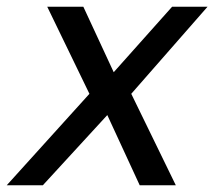

<svg xmlns="http://www.w3.org/2000/svg" viewBox="-55 -549 635 569"><path d="M192 -529 282 -335 455 -529H560L334 -271L466 0H359L263 -208L72 0H-35L210 -271L85 -529Z"/></svg>

Font: Gontserrat
Style: Italic
Weight: 400
Italic angle: -11.3°
Designer: Julieta Ulanovsky
Foundry: Julieta Ulanovsky
Version: Version 6.001